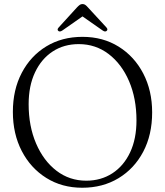

<svg xmlns="http://www.w3.org/2000/svg" viewBox="-20 -890 796 925"><path d="M377.5 -712.5Q476 -712.5 551.8 -665.2Q627.5 -618 670.2 -535.8Q713 -453.5 713 -348.5Q713 -240.5 670 -159Q627 -77.5 551 -31.5Q475 14.5 376 14.5Q278.5 14.5 203 -32.8Q127.5 -80 84.8 -162.5Q42 -245 42 -351Q42 -457.5 84.8 -539Q127.5 -620.5 203 -666.5Q278.5 -712.5 377.5 -712.5ZM637.5 -310Q637.5 -415.5 601.8 -498.8Q566 -582 503.2 -629.8Q440.5 -677.5 359.5 -677.5Q288 -677.5 233.8 -642Q179.5 -606.5 148.8 -541.5Q118 -476.5 118 -388Q118 -282 153.8 -198.8Q189.5 -115.5 252 -67.5Q314.5 -19.5 395.5 -19.5Q466.5 -19.5 521.2 -55Q576 -90.5 606.8 -155.8Q637.5 -221 637.5 -310ZM493 -740.5Q486 -735 474 -743.5L377.5 -811L281 -743.5Q268.5 -735 261.5 -740.5Q253 -747.5 263 -758L351 -854.5Q358 -862 363.8 -866.2Q369.5 -870.5 377.5 -870.5Q385.5 -870.5 391.2 -866.2Q397 -862 403.5 -854.5L492.5 -758Q502 -747.5 493 -740.5Z"/></svg>

Font: Fraunces 72pt S050 Light
Style: Regular
Weight: 300
Version: Version 1.000; ttfautohint (v1.8.3)